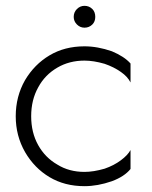

<svg xmlns="http://www.w3.org/2000/svg" viewBox="-20 -629 522 659"><path d="M111 -131Q87 -174 87 -230Q87 -286 111 -329Q134 -372 177 -397Q218 -421 270 -421Q301 -421 339 -410Q371 -399 395 -382Q418 -366 428 -346V-411Q407 -435 364 -453Q315 -470 270 -470Q202 -470 150 -439Q98 -408 66 -354Q34 -298 34 -230Q34 -163 66 -107Q98 -52 150 -21Q202 10 270 10Q315 10 364 -7Q407 -23 428 -49V-114Q418 -96 395 -79Q371 -61 339 -50Q301 -39 270 -39Q217 -39 177 -64Q135 -88 111 -131ZM233 -571Q233 -556 244 -545Q255 -534 270 -534Q286 -534 297 -545Q307 -555 307 -571Q307 -588 297 -598Q286 -609 270 -609Q255 -609 244 -598Q233 -587 233 -571Z"/></svg>

Font: NM-font
Style: Light
Weight: 500
Designer: ""
Foundry: ""
Version: ""